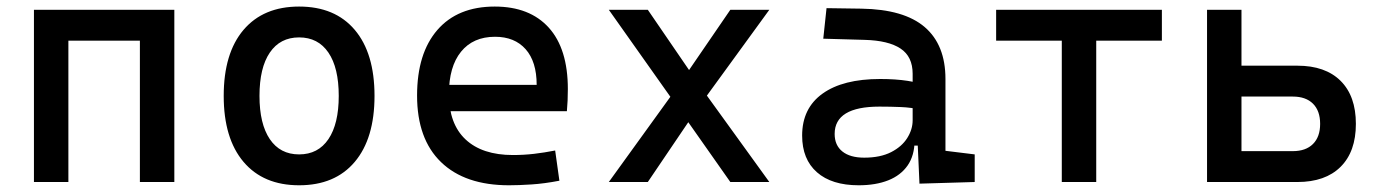

<svg xmlns="http://www.w3.org/2000/svg" viewBox="-20 -547 4142 577"><path d="M400.4 0V-517.6H503.9V0ZM82 0V-517.6H185.5V0ZM112.3 -424.8V-517.6H488.8V-424.8Z M878.9 9.8Q771.5 9.8 711.9 -60.5Q652.3 -130.9 652.3 -258.8Q652.3 -387.2 711.9 -457.3Q771.5 -527.3 878.9 -527.3Q986.8 -527.3 1046.1 -457.3Q1105.5 -387.2 1105.5 -258.8Q1105.5 -130.9 1046.1 -60.5Q986.8 9.8 878.9 9.8ZM878.9 -83Q936 -83 967 -128.9Q998 -174.8 998 -258.8Q998 -343.3 967 -388.9Q936 -434.6 878.9 -434.6Q821.8 -434.6 790.8 -388.9Q759.8 -343.3 759.8 -258.8Q759.8 -174.8 790.8 -128.9Q821.8 -83 878.9 -83Z M1509.8 9.8Q1377.4 9.8 1305.4 -59.8Q1233.4 -129.4 1233.4 -259.8Q1233.4 -386.7 1294.4 -457Q1355.5 -527.3 1466.8 -527.3Q1571.8 -527.3 1629.2 -463.9Q1686.5 -400.4 1686.5 -279.3Q1686.5 -243.7 1683.6 -212.9H1320.3V-292H1592.8Q1592.8 -361.8 1559.6 -399.2Q1526.4 -436.5 1467.8 -436.5Q1401.9 -436.5 1365.5 -391.6Q1329.1 -346.7 1329.1 -264.6Q1329.1 -174.8 1379.2 -127.9Q1429.2 -81.1 1521.5 -81.1Q1553.7 -81.1 1585 -84.7Q1616.2 -88.4 1648.4 -94.7L1661.1 -3.9Q1615.2 4.9 1577.1 7.3Q1539.1 9.8 1509.8 9.8Z M1809.6 0 2015.6 -285.2 2174.8 -517.6H2292L2078.1 -223.6L1926.8 0ZM2174.8 0 2017.6 -223.6 1809.6 -517.6H1926.8L2085.9 -285.2L2292 0Z M2743.2 4.9 2736.3 -148.4 2722.7 -191.4V-325.2Q2722.7 -377 2686.3 -401.1Q2649.9 -425.3 2578.1 -427.2L2454.1 -430.7L2463.9 -522.5L2568.4 -521Q2696.8 -519 2759 -465.6Q2821.3 -412.1 2821.3 -309.6V-93.8L2909.2 -83V0ZM2560.5 9.8Q2479.5 9.8 2435.1 -29.3Q2390.6 -68.4 2390.6 -139.6Q2390.6 -221.7 2451.9 -265.6Q2513.2 -309.6 2625 -309.6Q2671.4 -309.6 2707.8 -304Q2744.1 -298.3 2772.5 -287.1L2751 -216.8Q2718.3 -224.1 2687 -225.3Q2655.8 -226.6 2623 -226.6Q2488.3 -226.6 2488.3 -144.5Q2488.3 -110.4 2511.5 -91.8Q2534.7 -73.2 2577.1 -73.2Q2625.5 -73.2 2658 -89.8Q2690.4 -106.4 2706.5 -132.3Q2722.7 -158.2 2722.7 -185.5V-242.2L2752.9 -109.4H2711.9L2728.5 -125Q2728.5 -80.1 2707.8 -50Q2687 -20 2649.4 -5.1Q2611.8 9.8 2560.5 9.8Z M3170.9 0V-517.6H3274.4V0ZM2973.6 -424.8V-517.6H3471.7V-424.8Z M3704.1 0V-92.8H3865.2Q3904.3 -92.8 3925.8 -114.3Q3947.3 -135.7 3947.3 -174.8Q3947.3 -213.9 3925.8 -235.4Q3904.3 -256.8 3865.2 -256.8H3694.3V-349.6H3878.9Q3962.9 -349.6 4008.8 -304Q4054.7 -258.3 4054.7 -174.8Q4054.7 -91.3 4008.8 -45.7Q3962.9 0 3878.9 0ZM3607.4 0V-517.6H3710.9V0Z"/></svg>

Font: Cascadia Mono
Style: Regular
Weight: 400
Monospace: yes
Designer: Aaron Bell
Foundry: Saja Typeworks
Version: Version 2404.023